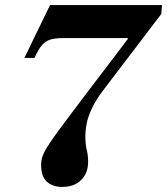

<svg xmlns="http://www.w3.org/2000/svg" viewBox="-20 -726 658 756"><path d="M225 10Q188 10 165 -10Q142 -30 142 -77Q142 -93 147 -109Q152 -125 168 -150.5Q184 -176 216 -219.5Q248 -263 302 -334L483 -572V-576H226Q199 -576 179.5 -570.5Q160 -565 145.5 -548.5Q131 -532 116 -498H76L177 -706H618L615 -671L392 -378Q358 -334 342 -299.5Q326 -265 321 -238.5Q316 -212 316 -192Q316 -158 321.5 -136Q327 -114 327 -90Q327 -44 299.5 -17Q272 10 225 10Z"/></svg>

Font: Libre Bodoni
Style: Bold Italic
Weight: 700
Italic angle: -13°
Version: Version 2.005;gftools[0.9.23]